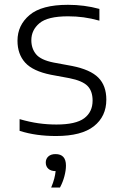

<svg xmlns="http://www.w3.org/2000/svg" viewBox="-20 -570 514 818"><path d="M219 9.5Q176.5 9.5 138.2 4.2Q100 -1 63.5 -12.5V-62.5Q106.5 -50 144 -44.8Q181.5 -39.5 220.5 -39.5Q303 -39.5 338.8 -66.2Q374.5 -93 374.5 -141.5Q374.5 -182 352.8 -204Q331 -226 275.5 -237L197 -251.5Q120 -267 87.2 -303.2Q54.5 -339.5 54.5 -396.5Q54.5 -462.5 106 -506Q157.5 -549.5 269.5 -549.5Q339.5 -549.5 403.5 -532V-482Q367.5 -492 336 -496.2Q304.5 -500.5 270 -500.5Q183 -500.5 148.2 -471.2Q113.5 -442 113.5 -398.5Q113.5 -363.5 133.5 -339Q153.5 -314.5 208.5 -303.5L287 -289Q365 -273.5 399 -239.2Q433 -205 433 -145.5Q433 -74 380 -32.2Q327 9.5 219 9.5ZM198 229Q207 207.5 211.2 190.8Q215.5 174 217 159Q197 159 186 149Q175 139 175 122.5Q175 106.5 186 96.5Q197 86.5 216.5 86.5Q261 86.5 261 135.5Q261 155.5 254.5 180.5Q248 205.5 235.5 229Z"/></svg>

Font: Encode Sans Semi Expanded Light
Style: Regular
Weight: 300
Width: 6
Designer: Multiple Designers
Foundry: Impallari Type
Version: Version 3.000; ttfautohint (v1.8.3) -l 8 -r 50 -G 200 -x 14 